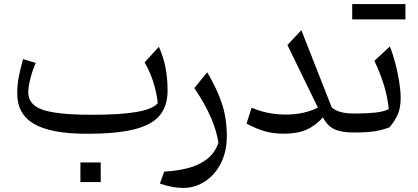

<svg xmlns="http://www.w3.org/2000/svg" viewBox="-20 -650 2050 942"><path d="M753.9 -143.6Q749 -194.3 732.4 -246.6Q715.8 -298.8 689.5 -343.8L759.3 -420.4Q802.2 -328.6 802.2 -205.6Q802.2 -129.9 763.2 -83.3Q724.1 -36.6 637.5 -15.1Q550.8 6.3 407.7 6.3Q230 6.3 147.2 -42Q64.5 -90.3 64.5 -190.9Q64.5 -228.5 71 -266.6Q77.6 -304.7 93.3 -359.9L155.3 -341.3Q138.7 -302.7 128.7 -263.4Q118.7 -224.1 118.7 -198.2Q118.7 -157.2 148.9 -132.8Q179.2 -108.4 247.8 -97.7Q316.4 -86.9 432.1 -86.9Q572.3 -86.9 650.9 -100.8Q729.5 -114.7 753.9 -143.6ZM374.5 147H474.1V243.2H374.5Z M1092.8 17.6Q1092.8 94.7 1063.2 151.9Q1033.7 209 985.1 240.5Q936.5 272 879.9 272Q824.2 272 764.6 250.5L785.6 191.9Q850.1 188.5 903.8 174.3Q957.5 160.2 995.8 130.4Q1034.2 100.6 1051.8 50.3Q1042.5 -8.8 1014.9 -73.2Q987.3 -137.7 933.6 -217.8L996.6 -295.4Q1045.4 -212.9 1069.1 -141.1Q1092.8 -69.3 1092.8 17.6Z M1539.6 -122.1 1390.1 -429.2 1458.5 -502 1607.4 -123.5Q1639.2 -93.3 1713.4 -93.3H1713.9V0H1713.4Q1652.3 0 1618.4 -17.1Q1584.5 -34.2 1564.5 -74.2Q1527.3 -32.7 1482.9 -13.4Q1438.5 5.9 1373 5.9Q1322.8 5.9 1282.2 -5.1Q1241.7 -16.1 1189.5 -43.5L1214.4 -121.6Q1292 -87.9 1382.3 -87.9Q1471.7 -87.9 1539.6 -122.1Z M1708 -554.7V-629.9H1969.2V-554.7ZM1713.9 0Q1697.8 0 1697.8 -32.7V-60.5Q1697.8 -93.3 1713.9 -93.3H1735.4Q1781.7 -93.3 1823.2 -97.9Q1864.7 -102.5 1887.2 -114.7Q1883.3 -163.6 1866.5 -222.9Q1849.6 -282.2 1816.9 -351.6L1892.6 -421.9Q1906.7 -388.2 1918.9 -342Q1931.2 -295.9 1938.5 -250Q1945.8 -204.1 1945.8 -169.9Q1945.8 -125 1933.6 -93.5Q1921.4 -62 1891.1 -25.4Q1853.5 -11.2 1815.9 -5.6Q1778.3 0 1726.6 0Z"/></svg>

Font: Pinar DS3-Regular
Style: Regular
Weight: 400
Designer: Amin Abedi
Version: Version 2.000